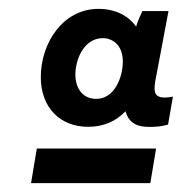

<svg xmlns="http://www.w3.org/2000/svg" viewBox="-20 -725 410 433"><path d="M50 -312H319L332 -390H63ZM310 -439C329 -438 345 -440 359 -444L370 -507C363 -506 358 -505 349 -505C330 -506 326 -516 330 -541L360 -700H301C296 -688 290 -677 287 -665C269 -690 240 -705 202 -705C122 -705 72 -628 72 -551C72 -484 114 -439 179 -439C214 -439 242 -452 263 -474C269 -452 284 -440 310 -439ZM212 -639C230 -639 257 -627 257 -586C257 -552 239 -502 197 -502C168 -502 150 -524 150 -557C150 -592 170 -639 212 -639Z"/></svg>

Font: Fixel Text 20240404 SemiBold
Style: Italic
Weight: 600
Width: 4
Italic angle: -10°
Designer: AlfaBravo + MacPaw
Foundry: Kyrylo Tkachov, Marchela Mozhyna, Serhii Makarenko, Maria Weinstein, Zakhar Kryvoshyya
Version: Version 1.211;Glyphs 3.2 (3225)